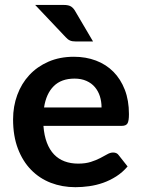

<svg xmlns="http://www.w3.org/2000/svg" viewBox="-20 -751 574 778"><path d="M391.5 -315.5Q391.5 -339.5 384.8 -360.8Q378 -382 364.5 -398Q351 -414 330.2 -423.2Q309.5 -432.5 282 -432.5Q228.5 -432.5 197.8 -402Q167 -371.5 158.5 -315.5ZM156 -241Q159 -201.5 170 -172.8Q181 -144 199 -125.2Q217 -106.5 241.8 -97.2Q266.5 -88 296.5 -88Q326.5 -88 348.2 -95Q370 -102 386.2 -110.5Q402.5 -119 414.8 -126Q427 -133 438.5 -133Q454 -133 461.5 -121.5L497 -76.5Q476.5 -52.5 451 -36.2Q425.5 -20 397.8 -10.2Q370 -0.5 341.2 3.5Q312.5 7.5 285.5 7.5Q232 7.5 186 -10.2Q140 -28 106 -62.8Q72 -97.5 52.5 -148.8Q33 -200 33 -267.5Q33 -320 50 -366.2Q67 -412.5 98.8 -446.8Q130.5 -481 176.2 -501Q222 -521 279.5 -521Q328 -521 369 -505.5Q410 -490 439.5 -460.2Q469 -430.5 485.8 -387.2Q502.5 -344 502.5 -288.5Q502.5 -260.5 496.5 -250.8Q490.5 -241 473.5 -241ZM238 -731Q258.5 -731 268.5 -724.2Q278.5 -717.5 285.5 -704.5L357 -583H286.5Q272.5 -583 263.8 -586.8Q255 -590.5 246 -600.5L122.5 -731Z"/></svg>

Font: Lato 2
Style: Bold
Weight: 700
Designer: Lukasz Dziedzic with Adam Twardoch and Botio Nikoltchev
Foundry: tyPoland Lukasz Dziedzic
Version: Version 2.015; 2015-08-06; http://www.latofonts.com/